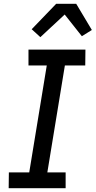

<svg xmlns="http://www.w3.org/2000/svg" viewBox="-20 -998 507 1018"><path d="M26 0 27 -84H135L228 -651H131V-735H433L432 -651H324L231 -84H328V0ZM194 -801 148 -843 278 -978H384L467 -839L414 -806L323 -921Z"/></svg>

Font: Iosevka Custom Medium Oblique
Style: Regular
Weight: 500
Italic angle: -9°
Designer: Belleve Invis
Foundry: Belleve Invis
Version: Version 27.0.1